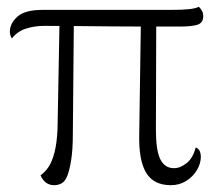

<svg xmlns="http://www.w3.org/2000/svg" viewBox="-20 -534 630 564"><path d="M482 10Q431 10 409 -27Q387 -64 389 -141L394 -482H439L438 -152Q438 -92 451 -66Q464 -40 491 -40Q510 -40 528.5 -55Q547 -70 555 -101Q564 -97 567 -89.5Q570 -82 570 -74Q570 -54 558.5 -34.5Q547 -15 527 -2.5Q507 10 482 10ZM139 10Q112 10 99 -19Q112 -28 122.5 -43.5Q133 -59 140 -86Q147 -113 149 -154L155 -480H197L194 -144Q194 -94 189 -63.5Q184 -33 177.5 -17Q171 -1 161 4.5Q151 10 139 10ZM15 -421Q9 -430 9 -441Q9 -465 31 -485Q53 -505 106 -505H484Q515 -505 534.5 -507Q554 -509 564 -514Q568 -511 572.5 -503.5Q577 -496 577 -487Q577 -467 560.5 -461.5Q544 -456 508 -456Q457 -456 405 -456Q353 -456 302.5 -456.5Q252 -457 203 -457.5Q154 -458 109 -458Q82 -458 56.5 -450Q31 -442 15 -421Z"/></svg>

Font: Arima Light
Style: Regular
Weight: 300
Designer: Joana Correia and Natanael Gama
Foundry: NDISCOVER
Version: Version 1.101;gftools[0.9.23]